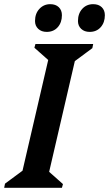

<svg xmlns="http://www.w3.org/2000/svg" viewBox="-46 -901 523 921"><path d="M-26 0 -22 -20 101 -111 52 -39 194 -651 225 -578 119 -672 124 -690H401L397 -670L274 -579L323 -651L181 -39L150 -112L256 -18L251 0ZM178 -748Q153 -748 137.5 -762.5Q122 -777 122 -800Q122 -836 143 -858.5Q164 -881 195 -881Q221 -881 236 -866.5Q251 -852 251 -828Q251 -793 231 -770.5Q211 -748 178 -748ZM384 -748Q359 -748 343.5 -762.5Q328 -777 328 -800Q328 -836 348.5 -858.5Q369 -881 401 -881Q427 -881 442 -866.5Q457 -852 457 -828Q457 -793 437 -770.5Q417 -748 384 -748Z"/></svg>

Font: Platypi Light Medium
Style: Italic
Weight: 500
Italic angle: -13°
Version: Version 1.200